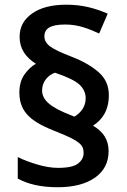

<svg xmlns="http://www.w3.org/2000/svg" viewBox="-20 -785 536 813"><path d="M62 -393.1C62 -303.7 120.6 -265.6 222.2 -226.1C317.9 -188 334 -171.4 334 -137.2C334 -119.6 326.2 -105 311 -92.8C295.9 -80.6 267.6 -74.2 226.1 -74.2C198.7 -74.2 169.4 -79.1 138.2 -88.4C106.4 -97.7 79.1 -107.9 55.2 -120.1V-28.8C98.6 -5.4 151.9 7.8 224.1 7.8C291.5 7.8 344.2 -5.9 382.8 -33.2C420.9 -60.5 439.9 -97.7 439.9 -145C439.9 -194.3 416.5 -227.5 374 -252.9C411.1 -276.9 440.9 -315.4 440.9 -381.8C440.9 -421.4 426.8 -453.6 397.9 -479C369.1 -504.4 331.1 -526.4 283.2 -544.9C241.2 -561 211.4 -574.7 194.3 -586.9C176.8 -599.1 168 -613.8 168 -630.9C168 -664.1 192.9 -681.2 256.8 -681.2C311.5 -681.2 356.4 -663.1 399.9 -643.1L436 -727.1C382.8 -750 330.1 -765.1 261.2 -765.1C199.7 -765.1 151.4 -752.9 116.2 -728C80.6 -703.1 63 -670.4 63 -628.9C63 -578.1 89.4 -542 131.8 -515.1C113.3 -504.4 97.2 -488.8 83 -468.8C68.8 -448.2 62 -422.9 62 -393.1ZM158.2 -402.8C158.2 -440.4 185.1 -467.8 212.9 -477.1C264.2 -460 298.8 -442.9 316.4 -426.8C334 -410.2 342.8 -391.1 342.8 -369.1C342.8 -330.1 318.8 -305.2 294.9 -291L283.2 -295.9C193.4 -330.6 158.2 -360.4 158.2 -402.8Z"/></svg>

Font: Noto Reveo Sans
Style: Regular
Weight: 600
Designer: Monotype Design Team
Foundry: Monotype Imaging Inc.
Version: Version 2.007